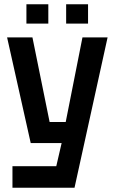

<svg xmlns="http://www.w3.org/2000/svg" viewBox="-20 -734 534 894"><path d="M38 140V40H242L267 -68H123L13 -560H131L211 -166H286L364 -560H481L327 140ZM103 -624V-714H205V-624ZM288 -624V-714H390V-624Z"/></svg>

Font: Tektur SemiCondensed Medium
Style: Regular
Weight: 500
Width: 4
Designer: Adam Jagosz
Foundry: Adam Jagosz
Version: Version 1.005;gftools[0.9.30]